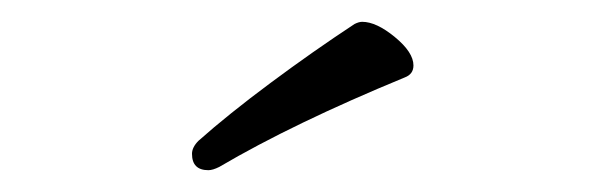

<svg xmlns="http://www.w3.org/2000/svg" viewBox="-20 -730 540 176"><path d="M351 -659Q300 -638 257.5 -617.5Q215 -597 181 -577Q175 -574 171 -574Q156 -574 156 -589Q156 -595 162 -601Q189 -625 228 -654Q267 -683 305 -708Q309 -710 312 -710Q325 -710 342 -696Q359 -682 359 -670Q359 -662 351 -659Z"/></svg>

Font: Moon Stars Kai HW Light
Style: Regular
Weight: 300
Designer: GuiWonder
Version: Version 1.101